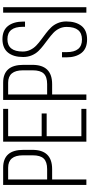

<svg xmlns="http://www.w3.org/2000/svg" viewBox="411 -1158 752 1615"><g transform="rotate(-90 787.5 -350.0)"><path d="M185 -700Q335 -700 335 -530V-454Q335 -288 173 -288H86V0H40V-700ZM173 -330Q234 -330 261.5 -358.5Q289 -387 289 -451V-533Q289 -658 185 -658H86V-330Z M641 -376V-334H450V-42H680V0H404V-700H680V-658H450V-376Z M900 -700Q1050 -700 1050 -530V-454Q1050 -288 888 -288H801V0H755V-700ZM888 -330Q949 -330 976.5 -358.5Q1004 -387 1004 -451V-533Q1004 -658 900 -658H801V-330Z M1265 -706Q1341 -706 1377.5 -658.5Q1414 -611 1414 -531V-516H1370V-534Q1370 -664 1266 -664Q1162 -664 1162 -535Q1162 -501 1176 -472Q1190 -443 1212.5 -421.5Q1235 -400 1261.5 -380.5Q1288 -361 1315 -340.5Q1342 -320 1364.5 -297Q1387 -274 1401 -241Q1415 -208 1415 -169Q1415 -89 1378 -41.5Q1341 6 1264 6Q1187 6 1150 -41.5Q1113 -89 1113 -169V-205H1157V-166Q1157 -37 1263 -37Q1369 -37 1369 -166Q1369 -200 1355 -228.5Q1341 -257 1318.5 -278Q1296 -299 1269.5 -319Q1243 -339 1216 -359.5Q1189 -380 1166.5 -403Q1144 -426 1130 -459Q1116 -492 1116 -532Q1116 -613 1153 -659Q1190 -705 1265 -706Z M1535 -700V0H1489V-700Z"/></g></svg>

Font: Bebas Neue Book
Style: Regular
Weight: 300
Designer: Ryoichi Tsunekawa
Foundry: Ryoichi Tsunekawa
Version: Version 1.003;PS 001.003;hotconv 1.0.88;makeotf.lib2.5.64775